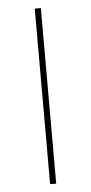

<svg xmlns="http://www.w3.org/2000/svg" viewBox="-52 -735 363 766"><g transform="rotate(-5 129.5 -351.5)"><path d="M141.6 -703.1V0H117.2V-703.1Z"/></g></svg>

Font: Wand UI Pro
Style: Regular
Weight: 400
Designer: Andreas Faust
Version: Version 1.003;FEAKit 1.0